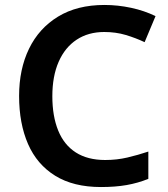

<svg xmlns="http://www.w3.org/2000/svg" viewBox="-20 -744 678 774"><path d="M387 10Q276 10 202.5 -35.5Q129 -81 93 -163.5Q57 -246 57 -357Q57 -465 97 -547.5Q137 -630 214 -677Q291 -724 401 -724Q455 -724 508.5 -712.5Q562 -701 607 -679L563 -574Q527 -591 487 -603Q447 -615 400 -615Q336 -615 289 -584Q242 -553 216.5 -495Q191 -437 191 -356Q191 -276 214.5 -218Q238 -160 285.5 -129.5Q333 -99 404 -99Q451 -99 493.5 -109Q536 -119 578 -133V-23Q536 -6 490.5 2Q445 10 387 10Z"/></svg>

Font: Noto Sans Symbols SemiBold
Style: Regular
Weight: 600
Version: Version 2.002